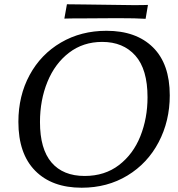

<svg xmlns="http://www.w3.org/2000/svg" viewBox="-20 -863 832 898"><path d="M66 -293Q66 -415 118.5 -512Q171 -609 265 -664Q359 -719 478 -719Q617 -719 695.5 -641.5Q774 -564 774 -417Q774 -297 722 -198Q670 -99 576 -42Q482 15 362 15Q223 15 144.5 -64.5Q66 -144 66 -293ZM670 -408Q670 -539 613 -603Q556 -667 458 -667Q369 -667 303 -616.5Q237 -566 202 -480.5Q167 -395 167 -292Q167 -166 221 -103Q275 -40 376 -40Q470 -40 536.5 -91Q603 -142 636.5 -226Q670 -310 670 -408ZM529 -778 373 -777Q299 -777 281 -776L293 -843L380 -842Q584 -839 605 -839Q655 -839 672 -840L661 -775Q619 -778 529 -778Z"/></svg>

Font: Charmonman
Style: Bold
Weight: 700
Designer: Ekaluck Peanpanawate
Foundry: Cadson Demak Co.,Ltd.
Version: Version 1.000; ttfautohint (v1.6)